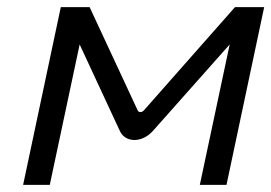

<svg xmlns="http://www.w3.org/2000/svg" viewBox="-20 -520 763 540"><path d="M151 -500 45 0H120L204 -395L316 -154C331 -117 381 -117 412 -154L626 -395L542 0H617L723 -500H641L385 -210C379 -203 370 -203 367 -210L232 -500Z"/></svg>

Font: LT Wave Light
Style: Italic
Weight: 300
Designer: Daniel Lyons
Version: Version 2.5 (Glyphs App)